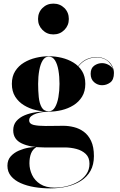

<svg xmlns="http://www.w3.org/2000/svg" viewBox="-20 -780 665 1060"><path d="M257.5 260Q212.5 260 170.2 253Q128 246 94.2 231Q60.5 216 40.8 192.2Q21 168.5 21 135Q21 103.5 39.2 83.2Q57.5 63 84.2 51.5Q111 40 137.5 35.5Q164 31 181 31H182.5Q160.5 44 151.5 67Q142.5 90 142.5 122Q142.5 154.5 157 185.5Q171.5 216.5 202.2 236.2Q233 256 282 256Q316 256 349.8 247.5Q383.5 239 411.8 222.5Q440 206 457 181.2Q474 156.5 474 124Q474 89.5 453.5 70Q433 50.5 401.5 42.2Q370 34 337.5 34Q327 34 304 34Q281 34 258 34Q235 34 224 34Q147.5 34 100.2 11.8Q53 -10.5 53 -60.5Q53 -91 70.2 -111.2Q87.5 -131.5 116 -143.5Q144.5 -155.5 179.2 -160.5Q214 -165.5 249.5 -165.5V-163.5Q235.5 -163.5 217 -161.2Q198.5 -159 181.2 -153.5Q164 -148 152.5 -138.8Q141 -129.5 141 -116Q141 -96 166 -90.2Q191 -84.5 232 -84.5Q249.5 -84.5 266.8 -84.8Q284 -85 300.2 -85.2Q316.5 -85.5 330.5 -85.5Q358.5 -85.5 388 -78.2Q417.5 -71 442.5 -52.8Q467.5 -34.5 483 -1.8Q498.5 31 498.5 82Q498.5 129 479.8 162.8Q461 196.5 427.5 218Q394 239.5 350.5 249.8Q307 260 257.5 260ZM249.5 -163.5Q214.5 -163.5 178.5 -172Q142.5 -180.5 112.5 -198.8Q82.5 -217 64 -246.2Q45.5 -275.5 45.5 -317Q45.5 -358.5 64 -387.5Q82.5 -416.5 112.5 -434.5Q142.5 -452.5 178.5 -461Q214.5 -469.5 249.5 -469.5Q285 -469.5 320.5 -461Q356 -452.5 385.5 -434.5Q415 -416.5 433 -387.5Q451 -358.5 451 -317Q451 -275.5 433 -246.2Q415 -217 385.5 -198.8Q356 -180.5 320.5 -172Q285 -163.5 249.5 -163.5ZM249.5 -165.5Q270.5 -165.5 283.5 -187.5Q296.5 -209.5 302.5 -244Q308.5 -278.5 308.5 -317Q308.5 -357.5 302.5 -392Q296.5 -426.5 283.5 -447Q270.5 -467.5 249.5 -467.5Q229 -467.5 216 -447Q203 -426.5 196.8 -392Q190.5 -357.5 190.5 -317Q190.5 -278.5 194 -244Q197.5 -209.5 210 -187.5Q222.5 -165.5 249.5 -165.5ZM543.5 -309.5Q519 -309.5 499.8 -326Q480.5 -342.5 480.5 -372.5Q480.5 -403.5 500.2 -417.5Q520 -431.5 543.5 -431.5Q565.5 -431.5 586.8 -417.5Q608 -403.5 608 -377H607Q607 -409 582 -436Q557 -463 510.5 -463Q488 -463 462.5 -452.5Q437 -442 416.2 -417.5Q395.5 -393 385.5 -350.5L384 -351Q394 -395 415.5 -420Q437 -445 462.5 -455Q488 -465 510.5 -465Q542.5 -465 564.5 -452Q586.5 -439 597.8 -418.8Q609 -398.5 609 -377Q609 -339.5 588.5 -324.5Q568 -309.5 543.5 -309.5ZM274.5 -590Q239 -590 214.5 -614.8Q190 -639.5 190 -675Q190 -711.5 214.5 -735.8Q239 -760 274.5 -760Q311 -760 335.5 -735.8Q360 -711.5 360 -675Q360 -639.5 335.5 -614.8Q311 -590 274.5 -590Z"/></svg>

Font: Bodoni Moda 96pt
Style: Bold
Weight: 700
Version: Version 2.005